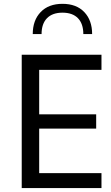

<svg xmlns="http://www.w3.org/2000/svg" viewBox="-20 -962 570 982"><path d="M299.6 -942.4Q228.5 -942.4 188 -900.3Q147.5 -858.2 147.5 -787.6H192.6Q192.6 -840.3 220.3 -868.8Q248 -897.2 299.6 -897.2Q351.3 -897.2 378.8 -868.8Q406.2 -840.3 406.2 -787.6H451.2Q451.2 -858.2 411 -900.3Q370.8 -942.4 299.6 -942.4ZM499 -76.4H180.4V-304.2H471.9V-377.2H180.4V-604.5H499V-681.9H91.1V0H499Z"/></svg>

Font: Estedad-FD-VF Thin
Style: Regular
Weight: 100
Designer: Amin Abedi
Version: Version 5.0